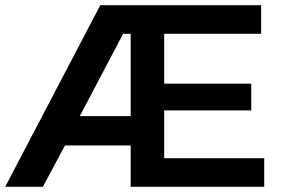

<svg xmlns="http://www.w3.org/2000/svg" viewBox="-31 -719 1091 739"><path d="M974 -699V-589H601V-397H936V-294H601V-110H986V0H472V-159H219L134 0H-11L355 -699ZM472 -272V-589H443L276 -272Z"/></svg>

Font: Myanmar Khyay
Style: Regular
Weight: 400
Designer: Danh Hong
Foundry: Google Inc.
Version: Version 1.10 March 4, 2015